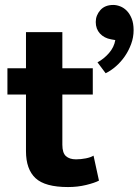

<svg xmlns="http://www.w3.org/2000/svg" viewBox="-20 -756 560 776"><path d="M355 -374H232V-171Q232 -138 246.5 -125Q261 -112 287 -112Q307 -112 327 -116Q347 -120 358 -127L380 -26Q363 -17 328.5 -8.5Q294 0 255 0Q162 0 123.5 -36Q85 -72 85 -145V-374H10V-480H85V-626H232V-480H355ZM429 -597Q401 -602 384 -620.5Q367 -639 367 -667Q367 -694 385.5 -715Q404 -736 438 -736Q451 -736 465.5 -730.5Q480 -725 492 -713Q504 -701 512 -681.5Q520 -662 520 -634Q520 -605 510 -578Q500 -551 484.5 -528.5Q469 -506 448.5 -488Q428 -470 407 -460L374 -504Q400 -518 420.5 -541.5Q441 -565 446 -594Z"/></svg>

Font: Mukta ExtraBold
Style: Regular
Weight: 800
Designer: Girish Dalvi and Yashodeep Gholap
Foundry: Ek Type
Version: Version 2.538;PS 1.002;hotconv 16.6.51;makeotf.lib2.5.65220;